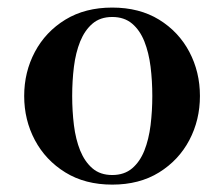

<svg xmlns="http://www.w3.org/2000/svg" viewBox="-20 -490 608 520"><path d="M284 10Q210.5 10 157 -23Q103.5 -56 74.5 -110.5Q45.5 -165 45.5 -230Q45.5 -295 74.5 -349.5Q103.5 -404 157 -436.8Q210.5 -469.5 284 -469.5Q357.5 -469.5 410.8 -436.8Q464 -404 492.8 -349.5Q521.5 -295 521.5 -230Q521.5 -165 492.8 -110.5Q464 -56 410.8 -23Q357.5 10 284 10ZM284 -16Q316.5 -16 337.8 -34Q359 -52 371 -82.2Q383 -112.5 387.8 -151Q392.5 -189.5 392.5 -230Q392.5 -271 387.8 -309.2Q383 -347.5 371 -377.8Q359 -408 337.8 -426Q316.5 -444 284 -444Q251.5 -444 230.5 -426Q209.5 -408 197.2 -377.8Q185 -347.5 180.2 -309.2Q175.5 -271 175.5 -230Q175.5 -189.5 180.2 -151Q185 -112.5 197.2 -82.2Q209.5 -52 230.5 -34Q251.5 -16 284 -16Z"/></svg>

Font: Bodoni Moda SC 9pt SemiBold
Style: Regular
Weight: 600
Designer: Owen Earl
Foundry: indestructible type
Version: Version 2.005